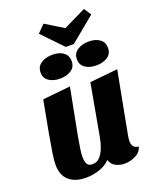

<svg xmlns="http://www.w3.org/2000/svg" viewBox="-171 -1034 934 1152"><g transform="rotate(-20 295.5 -458.0)"><path d="M176 20Q108 20 68.5 -14Q29 -48 29 -117Q29 -142 36 -188Q43 -234 57 -312Q71 -390 94 -510L271 -528Q251 -421 236.5 -348.5Q222 -276 213.5 -229Q205 -182 201 -153Q197 -124 197 -104Q197 -81 204.5 -62Q212 -43 240 -43Q269 -43 288 -64.5Q307 -86 318.5 -117Q330 -148 335 -177L395 -510L573 -528L499 -138Q497 -129 495.5 -117Q494 -105 494 -96Q494 -77 504 -63Q514 -49 536 -48Q526 -13 491.5 3.5Q457 20 423 20Q391 20 365 6Q339 -8 331 -37Q305 -9 263 5.5Q221 20 176 20ZM329 -759 204 -889 251 -936 365 -866 509 -936 539 -890 380 -759ZM232 -592Q190 -592 162 -611Q134 -630 134 -666Q134 -704 164 -723.5Q194 -743 237 -743Q279 -743 306 -723.5Q333 -704 333 -668Q333 -630 304 -611Q275 -592 232 -592ZM464 -592Q422 -592 394 -611Q366 -630 366 -666Q366 -704 396 -723.5Q426 -743 468 -743Q511 -743 538 -723.5Q565 -704 565 -668Q565 -630 536 -611Q507 -592 464 -592Z"/></g></svg>

Font: Sansita Swashed
Style: Bold
Weight: 700
Designer: Pablo Cosgaya
Foundry: Omnibus-Type
Version: Version 1.003; ttfautohint (v1.8.3)